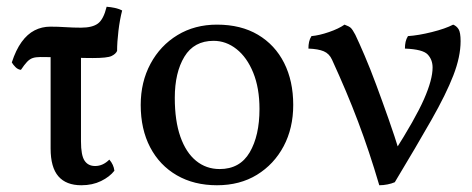

<svg xmlns="http://www.w3.org/2000/svg" viewBox="-20 -540 1400 569"><path d="M42 -333Q33 -334 26 -341Q19 -348 15 -355Q27 -392 44 -415.5Q61 -439 82.5 -450Q104 -461 129 -461Q152 -461 174.5 -459.5Q197 -458 220 -458Q254 -458 270.5 -470.5Q287 -483 296 -520Q309 -519 320.5 -516.5Q332 -514 342 -509Q335 -482 331 -448.5Q327 -415 327 -389Q323 -380 310.5 -374Q298 -368 255 -368Q230 -368 202 -369Q174 -370 148 -370.5Q122 -371 100 -371Q86 -371 77 -368Q68 -365 60 -356.5Q52 -348 42 -333ZM221 9Q176 9 153 -17.5Q130 -44 130 -100V-391H220V-121Q220 -80 230.5 -64Q241 -48 262 -48Q285 -48 304 -67Q317 -52 319 -34Q305 -16 279.5 -3.5Q254 9 221 9Z M623 9Q555 9 504 -20.5Q453 -50 425 -103.5Q397 -157 397 -229Q397 -297 426 -351Q455 -405 506 -436Q557 -467 623 -467Q694 -467 744.5 -437Q795 -407 822 -353.5Q849 -300 849 -229Q849 -160 820.5 -106.5Q792 -53 741.5 -22Q691 9 623 9ZM631 -39Q691 -39 720 -88.5Q749 -138 749 -217Q749 -279 730.5 -324.5Q712 -370 681 -394.5Q650 -419 613 -419Q555 -419 526.5 -372Q498 -325 498 -250Q498 -182 514.5 -135Q531 -88 561 -63.5Q591 -39 631 -39Z M1104 9Q1089 -42 1073.5 -88.5Q1058 -135 1041 -180Q1024 -225 1005 -270Q986 -315 964 -363Q956 -381 939.5 -388Q923 -395 894 -396Q894 -407 896 -416Q898 -425 903 -433Q926 -435 955 -445Q984 -455 1001 -467Q1015 -462 1020 -457Q1025 -452 1033 -437Q1044 -414 1060.5 -375.5Q1077 -337 1095 -288.5Q1113 -240 1131.5 -187.5Q1150 -135 1165 -86H1146Q1211 -188 1236.5 -246Q1262 -304 1262 -340Q1262 -363 1247.5 -378.5Q1233 -394 1180 -396Q1180 -407 1182 -416Q1184 -425 1189 -433Q1220 -435 1260 -445Q1300 -455 1323 -467Q1333 -463 1339 -453.5Q1345 -444 1345 -418Q1345 -372 1323.5 -316.5Q1302 -261 1258.5 -184.5Q1215 -108 1150 0Q1141 4 1128.5 6.5Q1116 9 1104 9Z"/></svg>

Font: Vollkorn
Style: Regular
Weight: 400
Designer: Friedrich Althausen
Foundry: Friedrich Althausen
Version: Version 4.104